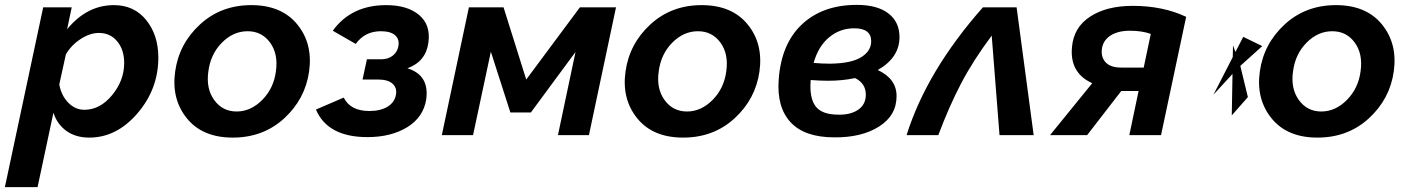

<svg xmlns="http://www.w3.org/2000/svg" viewBox="-70 -554 5770 787"><path d="M107 -524H224L205 -434Q286 -533 397 -533Q480 -533 529.5 -471.5Q579 -410 579 -318Q579 -189 493.5 -89.5Q408 10 296 10Q240 10 202 -17.5Q164 -45 149 -92L84 213H-50ZM439 -296Q439 -350 410.5 -384.5Q382 -419 335 -419Q299 -419 260.5 -394Q222 -369 200 -331L173 -208Q181 -163 209.5 -133.5Q238 -104 276 -104Q340 -104 389.5 -164Q439 -224 439 -296Z M884 10Q760 10 696 -69Q632 -148 648 -261Q664 -375 750 -454Q836 -533 960 -533Q1084 -533 1148.5 -454Q1213 -375 1197 -261Q1181 -148 1095 -69Q1009 10 884 10ZM1061 -262Q1071 -333 1037 -379.5Q1003 -426 945 -426Q886 -426 839.5 -379Q793 -332 784 -261Q774 -191 808 -144Q842 -97 900 -97Q958 -97 1005 -144.5Q1052 -192 1061 -262Z M1436 8Q1273 8 1225 -105L1339 -154Q1366 -99 1444 -99Q1490 -99 1519 -117Q1548 -135 1553 -166Q1558 -194 1539 -211Q1520 -228 1480 -228H1416L1434 -311H1493Q1521 -311 1540 -326Q1559 -341 1563 -365Q1568 -393 1549.5 -409.5Q1531 -426 1491 -426Q1426 -426 1388 -374L1294 -428Q1370 -533 1513 -533Q1600 -533 1648 -492.5Q1696 -452 1686 -380Q1676 -302 1600 -274Q1691 -246 1677 -146Q1665 -73 1599 -32.5Q1533 8 1436 8Z M1741 0 1852 -524H1994L2087 -228L2307 -524H2455L2344 0H2217L2289 -341L2106 -93H2022L1942 -342L1869 0Z M2730 10Q2606 10 2542 -69Q2478 -148 2494 -261Q2510 -375 2596 -454Q2682 -533 2806 -533Q2930 -533 2994.5 -454Q3059 -375 3043 -261Q3027 -148 2941 -69Q2855 10 2730 10ZM2907 -262Q2917 -333 2883 -379.5Q2849 -426 2791 -426Q2732 -426 2685.5 -379Q2639 -332 2630 -261Q2620 -191 2654 -144Q2688 -97 2746 -97Q2804 -97 2851 -144.5Q2898 -192 2907 -262Z M3528 -267Q3605 -231 3605 -160Q3605 -81 3533.5 -35.5Q3462 10 3350 9Q3228 9 3170.5 -53Q3113 -115 3122 -230Q3133 -376 3218 -455Q3303 -534 3442 -534Q3526 -534 3571.5 -499Q3617 -464 3617 -402Q3617 -318 3528 -267ZM3431 -438Q3373 -438 3328.5 -401Q3284 -364 3265 -296Q3301 -293 3332 -293Q3419 -294 3460 -319.5Q3501 -345 3501 -385Q3501 -438 3431 -438ZM3367 -84Q3417 -83 3448 -104.5Q3479 -126 3479 -166Q3479 -212 3435 -234Q3383 -223 3326 -223Q3290 -223 3253 -226Q3247 -154 3272.5 -119Q3298 -84 3367 -84Z M3646 0Q3729 -264 3959 -524H4097L4167 0H4027L3995 -408Q3918 -305 3869 -211Q3820 -117 3776 0Z M4234 0 4407 -213Q4314 -255 4324 -361Q4331 -442 4398.5 -486Q4466 -530 4573 -530Q4697 -530 4792 -485L4689 0H4559L4597 -181H4526L4386 0ZM4526 -277H4618L4647 -415Q4611 -428 4561 -428Q4511 -428 4480 -407Q4449 -386 4446 -348Q4444 -316 4464 -296.5Q4484 -277 4526 -277Z M5643 -261Q5627 -148 5541 -69Q5455 10 5330 10Q5206 10 5142 -69Q5078 -148 5094 -261Q5110 -375 5196 -454Q5282 -533 5406 -533Q5530 -533 5594.5 -454Q5659 -375 5643 -261ZM5507 -262Q5517 -333 5483 -379.5Q5449 -426 5391 -426Q5332 -426 5285.5 -379Q5239 -332 5230 -261Q5220 -191 5254 -144Q5288 -97 5346 -97Q5404 -97 5451 -144.5Q5498 -192 5507 -262ZM5104 -365 5014 -284 5045 -156 4979 -81 4982 -251 4904 -166 4983 -320 4984 -368 4994 -341 5026 -403Z"/></svg>

Font: Raleway-v4020
Style: Bold Italic
Weight: 700
Italic angle: -12°
Designer: Matt McInerney, Pablo Impallari, Rodrigo Fuenzalida
Foundry: Matt McInerney, Pablo Impallari, Rodrigo Fuenzalida
Version: Version 4.020;PS 004.020;hotconv 1.0.88;makeotf.lib2.5.64775